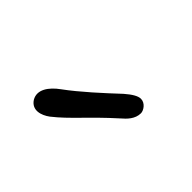

<svg xmlns="http://www.w3.org/2000/svg" viewBox="-46 -651 320 320"><g transform="rotate(-45 114.0 -490.5)"><path d="M81.1 -540C68.8 -557.1 52.2 -568.8 36.6 -559.6C21.5 -549.8 26.9 -532.7 35.6 -521C57.1 -493.7 79.1 -477.5 117.2 -435.1C123.5 -427.7 133.3 -417.5 147 -417.5C153.3 -417.5 164.1 -424.3 164.1 -434.6C164.1 -441.4 158.7 -450.2 149.4 -460.9C127.4 -484.4 99.6 -514.6 81.1 -540Z"/></g></svg>

Font: Pompiere 
Style: Regular
Weight: 400
Designer: Karolina Lach
Foundry: Sorkin Type Co.
Version: Version 1.001